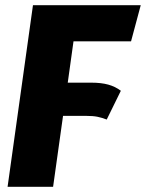

<svg xmlns="http://www.w3.org/2000/svg" viewBox="-20 -714 558 734"><path d="M261 -556 239 -398H329Q367 -398 394 -390.5Q421 -383 442 -367L388 -257Q370 -264 353 -267.5Q336 -271 310 -271H221L183 0H9L106 -694H518L481 -556Z"/></svg>

Font: Fira Sans Condensed ExtraBold
Style: Italic
Weight: 800
Width: 3
Italic angle: -8°
Designer: bBox Type GmbH & Carrois Corporate GbR & Edenspiekermann AG
Foundry: bBox Type GmbH & Carrois Corporate GbR & Edenspiekermann AG
Version: Version 4.301